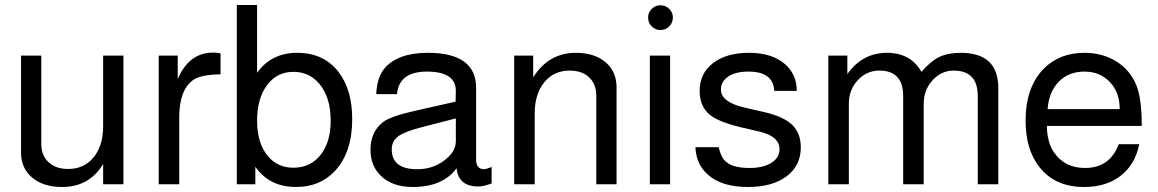

<svg xmlns="http://www.w3.org/2000/svg" viewBox="-20 -736 4624 767"><path d="M473 0H392V-81Q337 11 228 11Q153 11 108.5 -26.5Q64 -64 64 -127V-514H145V-160Q145 -115 174 -88Q203 -61 252 -61Q316 -61 354 -107.5Q392 -154 392 -233V-514H473Z M614 -514H690V-420Q735 -526 832 -526Q844 -526 861 -523V-439Q781 -438 751 -416Q696 -376 696 -267V0H614Z M926 -716H1007V-445Q1064 -525 1167 -525Q1276 -525 1335 -445Q1387 -375 1387 -260Q1387 -127 1318 -53Q1258 11 1163 11Q1056 11 1000 -70V0H926ZM1152 -449Q1086 -449 1046.5 -395.5Q1007 -342 1007 -254Q1007 -162 1052 -110Q1091 -66 1152 -66Q1220 -66 1260.5 -117Q1301 -168 1301 -254Q1301 -348 1255 -402Q1215 -449 1152 -449Z M1944 -69V-3Q1910 9 1891 9Q1811 9 1804 -64Q1749 11 1629 11Q1546 11 1500 -35Q1460 -75 1460 -138Q1460 -210 1511 -249Q1540 -271 1632 -292L1800 -330L1801 -373Q1801 -450 1685 -450Q1574 -450 1566 -360H1483Q1486 -428 1517 -464Q1570 -525 1689 -525Q1882 -525 1882 -385V-98Q1882 -60 1915 -60Q1919 -60 1936 -66Q1942 -68 1944 -69ZM1801 -263 1669 -229Q1598 -211 1571.5 -192Q1545 -173 1545 -139Q1545 -60 1647 -60Q1719 -60 1769 -107Q1801 -136 1801 -173Z M2034 -514H2110V-427Q2172 -525 2280 -525Q2355 -525 2399 -487.5Q2443 -450 2443 -387V0H2362V-354Q2362 -400 2333.5 -427Q2305 -454 2256 -454Q2192 -454 2154 -407Q2116 -360 2116 -282V0H2034Z M2657 -514V0H2576V-514ZM2618 -715Q2639 -715 2653.5 -700.5Q2668 -686 2668 -666Q2668 -645 2653.5 -630.5Q2639 -616 2618 -616Q2598 -616 2583.5 -630.5Q2569 -645 2569 -666Q2569 -686 2583.5 -700.5Q2598 -715 2618 -715Z M3163 -373H3073Q3069 -450 2970 -450Q2919 -450 2889.5 -430.5Q2860 -411 2860 -378Q2860 -328 2955 -306L3034 -288Q3111 -270 3145 -237Q3179 -204 3179 -147Q3179 -74 3122 -31.5Q3065 11 2968 11Q2862 11 2807 -39Q2761 -80 2758 -148H2851Q2859 -113 2873 -97Q2900 -65 2974 -65Q3029 -65 3061.5 -85.5Q3094 -106 3094 -140Q3094 -191 3015 -210L2938 -228Q2850 -249 2815 -278Q2775 -311 2775 -373Q2775 -443 2828.5 -484Q2882 -525 2972 -525Q3066 -525 3118 -478Q3163 -437 3163 -373Z M3289 -514H3365V-440Q3425 -525 3523 -525Q3618 -525 3661 -449Q3698 -492 3732.5 -508.5Q3767 -525 3818 -525Q3968 -525 3968 -384V0H3886V-352Q3886 -454 3790 -454Q3740 -454 3705 -415Q3670 -376 3670 -322V0H3588V-352Q3588 -454 3493 -454Q3442 -454 3406.5 -415.5Q3371 -377 3371 -322V0H3289Z M4541 -233H4162Q4163 -167 4190 -128Q4233 -65 4314 -65Q4414 -65 4449 -160H4531Q4515 -79 4457 -34Q4399 11 4311 11Q4194 11 4132 -69Q4077 -139 4077 -254Q4077 -387 4149 -461Q4212 -525 4312 -525Q4385 -525 4440.5 -490Q4496 -455 4520 -394Q4541 -342 4541 -236ZM4453 -300Q4453 -367 4413.5 -408.5Q4374 -450 4312 -450Q4249 -450 4209.5 -409.5Q4170 -369 4165 -300Z"/></svg>

Font: Almarai
Style: Regular
Weight: 400
Designer: Boutros International 2019
Foundry: Created by Boutros International 2019
Version: Version 1.10